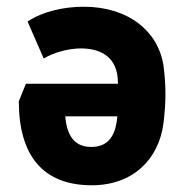

<svg xmlns="http://www.w3.org/2000/svg" viewBox="-20 -541 556 571"><path d="M229 -521C170 -521 107 -507 62 -477L110 -367C141 -386 187 -397 220 -397C271 -397 324 -378 330 -309C330 -303 331 -298 331 -292H57L36 -240C36 -78 108 10 253 10C377 10 452 -69 466 -173C470 -206 472 -234 472 -262C472 -290 470 -316 466 -348C450 -447 363 -521 229 -521ZM174 -195H329C324 -138 303 -104 251 -104C194 -104 178 -149 174 -195Z"/></svg>

Font: Finlandica
Style: Bold
Weight: 700
Designer: Niklas Ekholm, Juho Hiilivirta, Jaakko Suomalainen
Foundry: Helsinki Type Studio
Version: Version 2.000;Glyphs 3.2 (3202)